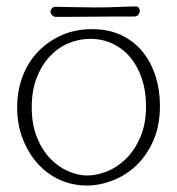

<svg xmlns="http://www.w3.org/2000/svg" viewBox="-20 -562 548 593"><path d="M474 -236Q474 -174 453.5 -127.5Q433 -81 400.5 -50.5Q368 -20 328 -4.5Q288 11 248 11Q204 11 165 -6.5Q126 -24 97 -56Q68 -88 50.5 -132.5Q33 -177 33 -230Q33 -282 50 -326.5Q67 -371 98 -403Q129 -435 171 -453.5Q213 -472 264 -472Q316 -472 355.5 -453Q395 -434 421 -401.5Q447 -369 460.5 -326.5Q474 -284 474 -236ZM259 -442Q223 -442 190.5 -428Q158 -414 133 -387Q108 -360 93 -321Q78 -282 78 -231Q78 -178 94 -138Q110 -98 135.5 -72Q161 -46 191 -33Q221 -20 250 -20Q278 -20 310 -32.5Q342 -45 369 -71.5Q396 -98 413.5 -138.5Q431 -179 431 -235Q431 -280 418.5 -318Q406 -356 383.5 -383.5Q361 -411 329 -426.5Q297 -442 259 -442ZM401 -542Q405 -542 408.5 -538Q412 -534 412 -529Q412 -524 408 -517.5Q404 -511 393 -511Q373 -511 339.5 -511Q306 -511 270 -510.5Q234 -510 202 -510Q170 -510 152 -510Q145 -510 140.5 -515.5Q136 -521 136 -526Q136 -531 140 -536Q144 -541 152 -541Q159 -541 174 -540.5Q189 -540 207 -540Q225 -540 242.5 -539.5Q260 -539 273 -539Q315 -539 346 -540.5Q377 -542 401 -542Z"/></svg>

Font: Life Savers
Style: Regular
Weight: 400
Designer: Pablo Impallari, Rodrigo Fuenzalida, Brenda Gallo
Foundry: Pablo Impallari, Rodrigo Fuenzalida, Brenda Gallo
Version: Version 3.001; ttfautohint (v0.95) -l 8 -r 50 -G 200 -x 14 -